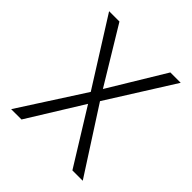

<svg xmlns="http://www.w3.org/2000/svg" viewBox="-187 -827 961 961"><g transform="rotate(45 293.0 -346.5)"><path d="M473.1 0H546.4L325.7 -342.8L546.4 -693.4H473.1L293 -396L112.8 -693.4H39.6L260.3 -342.8L39.6 0H112.8L293 -291Z"/></g></svg>

Font: Cascadia Code PL Light
Style: Regular
Weight: 300
Monospace: yes
Designer: Aaron Bell
Foundry: Saja Typeworks
Version: Version 2404.023